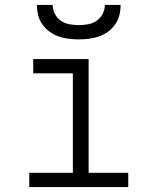

<svg xmlns="http://www.w3.org/2000/svg" viewBox="-20 -760 640 780"><path d="M99 0V-58H276V-462H115V-520H340V-58H501V0ZM300 -600Q279 -600 258.5 -602.5Q238 -605 218 -612Q198 -619 181 -631.5Q164 -644 152 -661Q140 -678 135 -698.5Q130 -719 130 -740H194Q194 -721 203 -703.5Q212 -686 227.5 -675.5Q243 -665 262 -661.5Q281 -658 300 -658Q319 -658 338 -661.5Q357 -665 372.5 -675.5Q388 -686 397 -703.5Q406 -721 406 -740H470Q470 -719 465 -698.5Q460 -678 448 -661Q436 -644 419 -631.5Q402 -619 382 -612Q362 -605 341.5 -602.5Q321 -600 300 -600Z"/></svg>

Font: Iosevka SS04 Light Extended
Style: Regular
Weight: 300
Width: 7
Monospace: yes
Designer: Belleve Invis
Foundry: Belleve Invis
Version: Version 19.0.0; ttfautohint (v1.8.4)